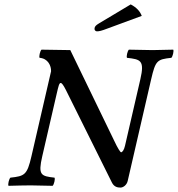

<svg xmlns="http://www.w3.org/2000/svg" viewBox="-20 -840 806 870"><path d="M616 -481 546.3 -179C542.2 -161 534.6 -150 528.6 -150C525.6 -150 514.3 -166 497.6 -202L298.5 -613L168 -615C161.6 -609 155.8 -584 159.4 -578C197.7 -575 212.1 -542 211.4 -517L122.5 -132C102.9 -47 91.7 -42 27.1 -35C20.7 -29 14.9 -4 18.5 2C53.1 1 94 0 119 0C139.3 0 182.5 1 218.5 2C224.9 -4 230.7 -29 227.1 -35C165.7 -42 151.6 -46 171.5 -132L237.3 -417C244.7 -449 248.1 -464 255.1 -464C260.1 -464 267 -455 278.7 -432L487 -13C496.6 6.4 511.7 10 525.7 10C538.7 10 554.5 -2 558.6 -20L665 -481C684.7 -566 691.8 -571 756.4 -578C762.8 -584 768.6 -609 765 -615C728.8 -614 692.2 -613 671.5 -613C649.8 -613 603.5 -614 564 -615C557.6 -609 551.8 -584 555.4 -578C616.8 -571 635.9 -567 616 -481ZM572.3 -820 428.5 -734C413.4 -725 410.2 -720 408.6 -713C406.8 -705 411.1 -698 420.1 -698C429.1 -698 441.8 -701 464.9 -710L622.3 -768C614.5 -789.3 597.8 -806.7 572.3 -820Z"/></svg>

Font: Linux Libertine Mono O
Style: Mono Oblique
Weight: 400
Italic angle: -13°
Designer: Philipp H. Poll
Foundry: Philipp H. Poll
Version: Version 5.1.7